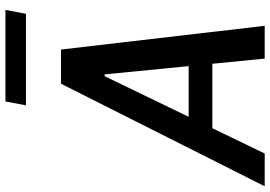

<svg xmlns="http://www.w3.org/2000/svg" viewBox="-188 -808 969 688"><g transform="rotate(-90 296.0 -464.5)"><path d="M547 0 462 -730H339.5L-28 0H89.5L180 -187.5H411L429.5 0ZM604 -929H276L262 -855.5H590ZM221 -272.5 366.5 -573.5H373L402.5 -272.5Z"/></g></svg>

Font: Monaspace Neon Medium
Style: Italic
Weight: 500
Italic angle: -11°
Designer: Riley Cran & the Lettermatic Team
Foundry: Lettermatic
Version: Version 1.200 (Monaspace Neon)